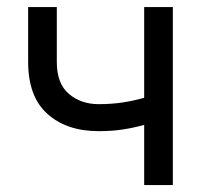

<svg xmlns="http://www.w3.org/2000/svg" viewBox="-20 -536 582 556"><path d="M265.6 -156.2Q172.9 -156.2 117.2 -206.3Q61.5 -256.3 61.5 -356.4V-515.6H144.5V-356.4Q144.5 -293.9 179.4 -264.2Q214.4 -234.4 265.6 -234.4Q302.7 -234.4 335 -239.3Q367.2 -244.1 397.5 -252.9V-515.6H480.5V0H397.5V-174.3Q367.7 -166 335.9 -161.1Q304.2 -156.2 265.6 -156.2Z"/></svg>

Font: Inter Display
Style: Regular
Weight: 400
Designer: Rasmus Andersson
Foundry: rsms
Version: Version 4.001;git-9221beed3